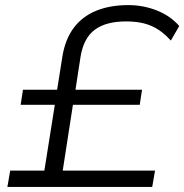

<svg xmlns="http://www.w3.org/2000/svg" viewBox="-20 -733 723 753"><path d="M9 0 20 -64H154L195 -322H61L70 -381H204L225 -513Q236 -579 269 -623.5Q302 -668 356.5 -690.5Q411 -713 483 -713Q542 -713 595 -692Q648 -671 683 -631L650 -574Q615 -613 574.5 -631Q534 -649 474 -649Q396 -649 352 -616.5Q308 -584 296 -511L276 -381H537L528 -322H266L226 -64H588L577 0Z"/></svg>

Font: Nunito Sans 7pt SemiExpanded Light
Style: Italic
Weight: 300
Width: 6
Italic angle: -9°
Designer: Vernon Adams
Foundry: Vernon Adams
Version: Version 3.101;gftools[0.9.27]